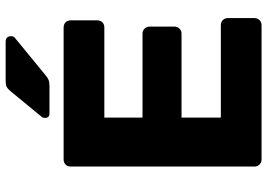

<svg xmlns="http://www.w3.org/2000/svg" viewBox="-153 -792 945 679"><g transform="rotate(-90 319.5 -452.5)"><path d="M95 0Q84 0 77 -7.5Q70 -15 70 -25V-675Q70 -686 77 -693Q84 -700 95 -700H562Q573 -700 580 -693Q587 -686 587 -675V-581Q587 -570 580 -563Q573 -556 562 -556H243V-421H540Q551 -421 558 -413.5Q565 -406 565 -395V-308Q565 -298 558 -290.5Q551 -283 540 -283H243V-144H570Q581 -144 588 -137Q595 -130 595 -119V-25Q595 -15 588 -7.5Q581 0 570 0ZM258 -750Q242 -750 242 -766Q242 -774 247 -779L335 -886Q345 -898 352 -901.5Q359 -905 372 -905H512Q531 -905 531 -885Q531 -878 526 -873L393 -764Q385 -757 377 -753.5Q369 -750 355 -750Z"/></g></svg>

Font: DVN-Rubik
Style: Bold
Weight: 700
Designer: Hubert and Fischer
Foundry: Hubert & Fischer
Version: Version 2.102